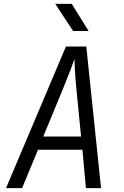

<svg xmlns="http://www.w3.org/2000/svg" viewBox="-20 -970 640 990"><path d="M11 0 320 -730H425L501 0H423L405 -198H176L94 0ZM203 -266H398L374 -510Q368 -571 366 -612Q364 -653 364 -666Q360 -653 344.5 -612Q329 -571 304 -510ZM357 -810 265 -950H350L437 -810Z"/></svg>

Font: JetBrains Mono NL Light
Style: Italic
Weight: 300
Italic angle: -9°
Designer: Philipp Nurullin, Konstantin Bulenkov
Foundry: JetBrains
Version: Version 2.304; ttfautohint (v1.8.4.7-5d5b)